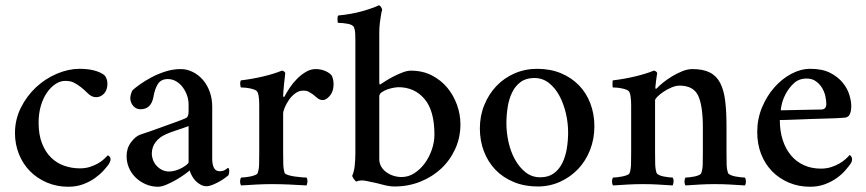

<svg xmlns="http://www.w3.org/2000/svg" viewBox="-20 -703 3298 731"><path d="M389 -385Q389 -360 376 -346.5Q363 -333 346 -333Q329 -333 314.5 -347.5Q300 -362 287 -372Q271 -384 259 -389.5Q247 -395 228 -395Q209 -395 191 -383Q173 -371 158.5 -350Q144 -329 135.5 -300Q127 -271 127 -236Q127 -190 140 -157Q153 -124 174.5 -103Q196 -82 224.5 -72Q253 -62 284 -62Q305 -62 322 -67.5Q339 -73 352.5 -80.5Q366 -88 375.5 -97Q385 -106 391 -112Q393 -111 397 -107Q401 -103 401 -97Q401 -93 399 -88Q397 -83 395 -79Q388 -69 374.5 -54Q361 -39 341.5 -25Q322 -11 296.5 -1.5Q271 8 240 8Q196 8 158.5 -8Q121 -24 94 -51.5Q67 -79 52 -116.5Q37 -154 37 -196Q37 -248 59.5 -293Q82 -338 117.5 -371Q153 -404 197 -422.5Q241 -441 283 -441Q314 -441 337.5 -435Q361 -429 376 -418Q381 -414 385 -405Q389 -396 389 -385Z M624 -50Q636 -50 649 -54Q662 -58 673 -64Q684 -70 691 -76Q698 -82 698 -85V-223Q680 -216 653.5 -207.5Q627 -199 612 -192Q587 -181 572.5 -162Q558 -143 558 -118Q559 -89 578.5 -69.5Q598 -50 624 -50ZM582 8Q557 8 535 -1.5Q513 -11 496.5 -27Q480 -43 471 -64Q462 -85 462 -109Q462 -139 479 -161.5Q496 -184 513 -190Q532 -196 557 -205Q582 -214 607 -223Q632 -232 654 -240Q676 -248 689 -254Q698 -259 698 -279V-305Q698 -323 692 -340Q686 -357 675.5 -371Q665 -385 650.5 -393.5Q636 -402 619 -402Q593 -402 581 -383Q569 -364 564 -333Q555 -287 515 -287Q498 -287 487 -300Q476 -313 476 -330Q476 -335 478.5 -344.5Q481 -354 485 -360Q495 -369 514 -382.5Q533 -396 557.5 -409Q582 -422 610.5 -431Q639 -440 668 -440Q692 -440 714 -429Q736 -418 752.5 -399Q769 -380 778.5 -353.5Q788 -327 788 -297V-97Q788 -77 794.5 -64Q801 -51 817 -51Q829 -51 837.5 -56.5Q846 -62 848 -64Q851 -63 852 -59.5Q853 -56 853 -53Q853 -42 849 -35Q844 -31 834.5 -24Q825 -17 813 -10.5Q801 -4 788.5 1Q776 6 766 6Q755 6 744.5 0.5Q734 -5 725.5 -13.5Q717 -22 711 -33Q705 -44 702 -54Q698 -50 683.5 -39.5Q669 -29 651 -18.5Q633 -8 614 0Q595 8 582 8Z M1182 -440Q1202 -440 1219 -432.5Q1236 -425 1244 -414Q1246 -409 1248 -401Q1250 -393 1250 -382Q1250 -355 1236 -338.5Q1222 -322 1209 -322Q1198 -322 1188.5 -329.5Q1179 -337 1171 -344Q1163 -349 1155.5 -353.5Q1148 -358 1134 -358Q1118 -358 1104 -347.5Q1090 -337 1080 -322.5Q1070 -308 1064 -293.5Q1058 -279 1058 -270V-124Q1058 -100 1058.5 -79Q1059 -58 1064 -44Q1066 -40 1077 -36.5Q1088 -33 1102 -31Q1116 -29 1129 -28Q1142 -27 1147 -27Q1151 -21 1150.5 -12Q1150 -3 1147 3Q1116 1 1081 -0.5Q1046 -2 1017 -2Q987 -2 957.5 -0.5Q928 1 898 3Q894 -3 894 -12Q894 -21 898 -27Q903 -27 912.5 -28Q922 -29 932.5 -31Q943 -33 951.5 -36.5Q960 -40 961 -44Q966 -58 966.5 -78Q967 -98 967 -124V-291Q967 -296 967 -304Q967 -312 966.5 -321Q966 -330 964.5 -338.5Q963 -347 961 -351Q958 -358 949 -361.5Q940 -365 929 -367Q918 -369 909 -369.5Q900 -370 897 -370Q895 -375 894.5 -383.5Q894 -392 897 -397Q940 -402 982 -412Q1024 -422 1053 -434Q1058 -434 1062 -430.5Q1066 -427 1066 -425Q1066 -422 1064.5 -410Q1063 -398 1061.5 -383.5Q1060 -369 1059 -356Q1058 -343 1058 -338Q1058 -334 1060 -334Q1062 -334 1063 -335Q1071 -351 1083.5 -369.5Q1096 -388 1111.5 -403.5Q1127 -419 1145 -429.5Q1163 -440 1182 -440Z M1497 -371Q1491 -371 1479 -369Q1467 -367 1454.5 -362.5Q1442 -358 1433 -351.5Q1424 -345 1424 -336V-97Q1424 -82 1431 -69.5Q1438 -57 1450 -48Q1462 -39 1477.5 -34Q1493 -29 1509 -29Q1535 -29 1557.5 -43.5Q1580 -58 1597 -81Q1614 -104 1624 -133Q1634 -162 1634 -191Q1634 -282 1596 -326.5Q1558 -371 1497 -371ZM1544 -434Q1589 -434 1624 -416Q1659 -398 1683 -369Q1707 -340 1720 -303.5Q1733 -267 1733 -230Q1733 -179 1713 -135.5Q1693 -92 1659 -60.5Q1625 -29 1579.5 -11Q1534 7 1482 7Q1462 7 1436.5 0Q1411 -7 1394 -10Q1384 -12 1375 -14Q1366 -16 1357 -16Q1346 -16 1337 -12Q1334 -12 1327.5 -21Q1321 -30 1321 -34Q1328 -49 1330.5 -72Q1333 -95 1333 -120V-549Q1333 -560 1332.5 -574Q1332 -588 1328 -599Q1323 -609 1303.5 -612.5Q1284 -616 1267 -616Q1266 -616 1265.5 -620Q1265 -624 1265 -629Q1265 -634 1265.5 -638.5Q1266 -643 1268 -644Q1319 -649 1359.5 -660.5Q1400 -672 1423 -683Q1427 -682 1430.5 -676.5Q1434 -671 1435 -666Q1432 -656 1430 -642Q1428 -631 1426 -614.5Q1424 -598 1424 -577V-393Q1424 -389 1424.5 -384Q1425 -379 1430 -383Q1436 -387 1449.5 -395.5Q1463 -404 1479.5 -412.5Q1496 -421 1513.5 -427.5Q1531 -434 1544 -434Z M2014 -406Q1983 -406 1962.5 -391Q1942 -376 1930 -351.5Q1918 -327 1913 -296Q1908 -265 1908 -234Q1908 -199 1916 -162.5Q1924 -126 1940.5 -96Q1957 -66 1981 -47Q2005 -28 2037 -28Q2068 -28 2088.5 -43Q2109 -58 2121 -82.5Q2133 -107 2138 -137.5Q2143 -168 2143 -199Q2143 -235 2134.5 -271.5Q2126 -308 2110 -338Q2094 -368 2070 -387Q2046 -406 2014 -406ZM2025 -441Q2075 -441 2115 -424.5Q2155 -408 2183.5 -379Q2212 -350 2227.5 -309.5Q2243 -269 2243 -222Q2243 -174 2226.5 -132Q2210 -90 2181 -59.5Q2152 -29 2112.5 -11Q2073 7 2027 7Q1977 7 1936 -10Q1895 -27 1866.5 -56.5Q1838 -86 1822.5 -126.5Q1807 -167 1807 -214Q1807 -262 1824 -303.5Q1841 -345 1870 -375.5Q1899 -406 1939 -423.5Q1979 -441 2025 -441Z M2616 -440Q2657 -440 2682.5 -427Q2708 -414 2722 -387Q2736 -360 2741 -319Q2746 -278 2746 -222V-123Q2746 -98 2746.5 -78Q2747 -58 2752 -44Q2754 -40 2762 -36.5Q2770 -33 2780.5 -31Q2791 -29 2801 -28Q2811 -27 2816 -27Q2820 -21 2820 -12Q2820 -3 2816 3Q2786 1 2758.5 -0.5Q2731 -2 2701 -2Q2671 -2 2646 -0.5Q2621 1 2590 3Q2586 -3 2586 -12Q2586 -21 2590 -27Q2595 -27 2604.5 -28Q2614 -29 2624 -31Q2634 -33 2641.5 -36.5Q2649 -40 2650 -44Q2655 -58 2655.5 -78Q2656 -98 2656 -124V-218Q2656 -301 2638 -339Q2620 -377 2567 -377Q2553 -377 2536.5 -370Q2520 -363 2506 -353.5Q2492 -344 2483 -335Q2474 -326 2474 -321V-124Q2474 -100 2474.5 -79Q2475 -58 2480 -44Q2482 -40 2489.5 -36.5Q2497 -33 2507 -31Q2517 -29 2526.5 -28Q2536 -27 2541 -27Q2545 -21 2544.5 -12Q2544 -3 2541 3Q2510 1 2484 -0.5Q2458 -2 2428 -2Q2399 -2 2371.5 -0.5Q2344 1 2314 3Q2310 -3 2310 -12Q2310 -21 2314 -27Q2319 -27 2328.5 -28Q2338 -29 2348.5 -31Q2359 -33 2367.5 -36.5Q2376 -40 2377 -44Q2382 -58 2382.5 -78Q2383 -98 2383 -124V-288Q2383 -293 2383 -301.5Q2383 -310 2382.5 -319.5Q2382 -329 2380.5 -338Q2379 -347 2377 -351Q2374 -358 2365 -361.5Q2356 -365 2345 -367Q2334 -369 2325 -369.5Q2316 -370 2313 -370Q2312 -371 2312 -383.5Q2312 -396 2313 -397Q2356 -402 2398 -412Q2440 -422 2469 -434Q2474 -434 2478 -430.5Q2482 -427 2482 -425Q2482 -422 2480.5 -414Q2479 -406 2478 -396.5Q2477 -387 2476 -379Q2475 -371 2475 -369Q2475 -365 2477 -365Q2479 -365 2481 -367Q2489 -376 2504.5 -388.5Q2520 -401 2539 -412.5Q2558 -424 2578 -432Q2598 -440 2616 -440Z M3051 -404Q3022 -404 3003 -386.5Q2984 -369 2972.5 -347.5Q2961 -326 2956.5 -306.5Q2952 -287 2953 -283Q2955 -283 2977 -283.5Q2999 -284 3025.5 -284.5Q3052 -285 3076 -285.5Q3100 -286 3106 -286Q3126 -286 3126 -307Q3126 -320 3122.5 -336.5Q3119 -353 3110 -368Q3101 -383 3086.5 -393.5Q3072 -404 3051 -404ZM3065 -441Q3111 -441 3141 -425.5Q3171 -410 3189 -387.5Q3207 -365 3214 -341Q3221 -317 3221 -300Q3221 -280 3215.5 -268Q3210 -256 3196 -255Q3186 -254 3165.5 -253Q3145 -252 3120 -251.5Q3095 -251 3068 -250Q3041 -249 3017 -248Q2993 -247 2974.5 -246.5Q2956 -246 2949 -246Q2949 -204 2960 -170Q2971 -136 2991.5 -111.5Q3012 -87 3041 -74Q3070 -61 3105 -61Q3126 -61 3143.5 -66.5Q3161 -72 3175 -80Q3189 -88 3199 -97Q3209 -106 3215 -113Q3217 -112 3220.5 -108Q3224 -104 3224 -97Q3224 -87 3218 -79Q3211 -69 3198 -54Q3185 -39 3165.5 -25Q3146 -11 3120.5 -1.5Q3095 8 3064 8Q3021 8 2984 -7.5Q2947 -23 2920 -50.5Q2893 -78 2878 -116Q2863 -154 2863 -200Q2863 -250 2881 -293.5Q2899 -337 2928 -370Q2957 -403 2993 -422Q3029 -441 3065 -441Z"/></svg>

Font: Vermiglione Medium
Style: Regular
Weight: 500
Version: Version 1.000